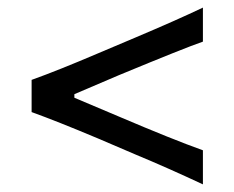

<svg xmlns="http://www.w3.org/2000/svg" viewBox="-20 -547 608 498"><path d="M506.3 -157.2V-68.8Q412.1 -112.8 332 -146L233.9 -188Q127 -232.9 62 -256.3V-339.8Q130.4 -364.3 234.4 -408.7L332.5 -450.2Q436.5 -494.1 506.3 -527.3V-439Q459.5 -422.9 288.6 -352.1L172.9 -302.7V-293.5L288.6 -244.6Q427.2 -185.5 506.3 -157.2Z"/></svg>

Font: Commissioner Flair
Style: Regular
Weight: 400
Designer: Kostas Bartsokas
Foundry: Kostas Bartsokas
Version: Version 1.000